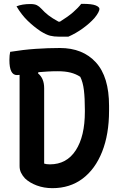

<svg xmlns="http://www.w3.org/2000/svg" viewBox="-20 -970 640 1000"><path d="M548 -393Q548 -271 512 -180Q476 -89 410 -39.5Q344 10 253 10Q209 10 171.5 -4Q134 -18 110 -41Q97 -55 89.5 -70.5Q82 -86 82 -105V-580Q72 -579 68 -579Q29 -579 29 -657Q29 -683 33 -700Q100 -711 165 -715.5Q230 -720 292 -720Q411 -720 479.5 -645Q548 -570 548 -419ZM210 -118Q221 -114 240 -114Q327 -114 374.5 -187Q422 -260 422 -388V-399Q422 -459 417 -500.5Q412 -542 398 -570Q375 -585 347 -592Q319 -599 281 -599Q253 -599 227.5 -597.5Q202 -596 180 -594L178 -588Q210 -562 210 -511ZM336 -779H288Q261 -779 241 -784Q221 -789 192 -807Q156 -831 124 -862Q92 -893 66 -937Q95 -949 138 -949Q160 -949 172 -943Q184 -937 195 -925Q212 -906 232 -890.5Q252 -875 285 -857H292Q334 -883 360.5 -906Q387 -929 403 -950H409Q458 -950 478 -942Q498 -934 498 -923Q498 -917 492 -905Q486 -893 472 -876Q447 -848 411 -822Q375 -796 336 -779Z"/></svg>

Font: Recursive Mn Csl St SmB
Style: Regular
Weight: 600
Monospace: yes
Version: Version 1.079;hotconv 1.0.112;makeotfexe 2.5.65598; ttfautoh